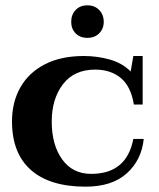

<svg xmlns="http://www.w3.org/2000/svg" viewBox="-20 -690 596 720"><path d="M247 -608Q247 -635 263.5 -652.5Q280 -670 308 -670Q335 -670 352 -652.5Q369 -635 369 -608Q369 -582 352 -565Q335 -548 308 -548Q280 -548 263.5 -565Q247 -582 247 -608ZM25 -235Q25 -307 56.5 -362.5Q88 -418 148.5 -449Q209 -480 294 -480Q344 -480 391 -467Q438 -454 470 -422L480 -480H515V-298H482Q471 -366 433 -397.5Q395 -429 337 -429Q258 -429 216 -374Q174 -319 174 -234Q174 -147 213 -92.5Q252 -38 322 -38Q455 -38 480 -169H519Q511 -90 455.5 -40Q400 10 301 10Q167 10 96 -52.5Q25 -115 25 -235Z"/></svg>

Font: Taviraj DemiBold
Style: Regular
Weight: 600
Designer: Katatrad Team
Foundry: CadsonDemak
Version: Version 1.030